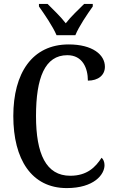

<svg xmlns="http://www.w3.org/2000/svg" viewBox="-20 -951 588 981"><path d="M269 -771H365C383 -816 427 -880 454 -918V-931H410C381 -902 342 -866 316 -832C290 -866 252 -902 223 -931H179V-918C206 -880 250 -816 269 -771ZM321 10C460 10 514 -59 514 -107C514 -123 508 -138 499 -145C468 -97 425 -53 339 -53C215 -53 164 -165 164 -358C164 -553 209 -669 324 -669C402 -669 429 -603 429 -539C482 -539 516 -567 516 -610C516 -672 452 -724 331 -724C144 -724 48 -577 48 -358C48 -137 141 10 321 10Z"/></svg>

Font: Noto Serif Ethiopic Condensed Medium
Style: Regular
Weight: 500
Width: 3
Designer: Monotype Design Team
Foundry: Monotype Imaging Inc.
Version: Version 2.102